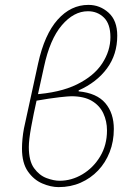

<svg xmlns="http://www.w3.org/2000/svg" viewBox="-20 -754 540 786"><path d="M220 12Q188 12 153 -3Q118 -18 94 -52.5Q70 -87 70 -146Q70 -164 72 -185.5Q74 -207 78 -228L136 -494Q162 -613 216 -673.5Q270 -734 342 -734Q389 -734 424.5 -702Q460 -670 460 -608Q460 -531 418 -474Q376 -417 302 -384V-380Q376 -373 411 -332Q446 -291 446 -226Q446 -175 429 -131.5Q412 -88 381.5 -56Q351 -24 310 -6Q269 12 220 12ZM224 -14Q273 -14 317.5 -40.5Q362 -67 390 -113.5Q418 -160 418 -220Q418 -258 403 -290Q388 -322 356 -341Q324 -360 272 -360Q261 -360 224 -356Q187 -352 118 -340L115 -367Q225 -374 295 -408.5Q365 -443 398.5 -494.5Q432 -546 432 -602Q432 -656 405.5 -682Q379 -708 340 -708Q282 -708 233 -650.5Q184 -593 160 -480Q146 -415 131.5 -350.5Q117 -286 107.5 -233.5Q98 -181 98 -152Q98 -95 119.5 -65.5Q141 -36 170.5 -25Q200 -14 224 -14Z"/></svg>

Font: Source Sans 3
Style: Italic
Weight: 200
Italic angle: -11°
Designer: Paul D. Hunt
Foundry: Adobe
Version: Version 3.046;hotconv 1.0.118;makeotfexe 2.5.65603